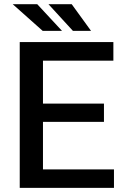

<svg xmlns="http://www.w3.org/2000/svg" viewBox="-20 -916 607 936"><path d="M535.6 -90.3H189.5V-321.8H486.8V-411.1H189.5V-620.1H532.7V-710.9H76.2V0H535.6ZM282.2 -765.6 161.6 -895.5H42L188 -765.6ZM423.8 -765.6 329.6 -895.5H216.3L335.4 -765.6Z"/></svg>

Font: Bert Sans Medium
Style: Regular
Weight: 500
Designer: Christian Robertson (Google), Cristiano Sobral
Foundry: Google, Cristiano Sobral
Version: Version 3.101